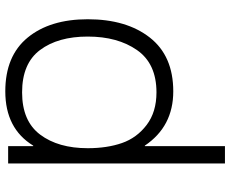

<svg xmlns="http://www.w3.org/2000/svg" viewBox="-94 -586 890 743"><g transform="rotate(-90 351.5 -215.0)"><path d="M581 -321Q581 -436 529 -505.5Q477 -575 365 -575Q254 -575 201.5 -505Q149 -435 149 -321Q149 -246 169 -188.5Q189 -131 239 -93Q289 -55 365 -55Q476 -55 528.5 -130Q581 -205 581 -321ZM648 -321Q648 -171 577 -80.5Q506 10 369 10Q233 10 159 -100H157V210H90V-629H157V-532H159Q225 -640 369 -640Q506 -640 577 -553.5Q648 -467 648 -321Z"/></g></svg>

Font: Sinkin Sans 300 Light
Style: Regular
Weight: 300
Designer: Keith Bates
Foundry: K-Type
Version: Sinkin Sans (version 1.0)  by Keith Bates   •   © 2014   www